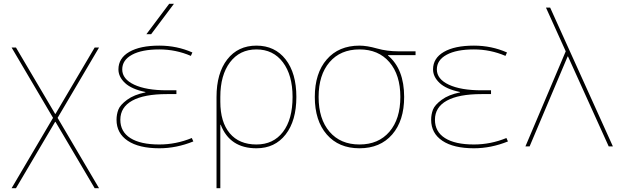

<svg xmlns="http://www.w3.org/2000/svg" viewBox="-20 -770 3285 1010"><path d="M272 -129H270L64 220H41L259 -150L41 -520H64L270 -171H272L478 -520H501L283 -150L501 220H478Z M745 -284V-286Q672 -301 637.5 -333.5Q603 -366 603 -405Q603 -464 660 -497Q717 -530 818 -530Q911 -530 992 -494L984 -476Q905 -510 818 -510Q726 -510 674.5 -482Q623 -454 623 -405Q623 -354 686 -324.5Q749 -295 858 -295H908V-275H858Q738 -275 675.5 -240.5Q613 -206 613 -140Q613 -77 666 -43.5Q719 -10 818 -10Q906 -10 989 -44L997 -26Q908 10 818 10Q711 10 652 -29.5Q593 -69 593 -140Q593 -168 602.5 -193Q612 -218 648.5 -245Q685 -272 745 -284ZM775 -590H750L870 -750H895Z M1139 -260V-235Q1139 -128 1188.5 -69Q1238 -10 1329 -10Q1418 -10 1468.5 -76Q1519 -142 1519 -260Q1519 -375 1468 -442.5Q1417 -510 1329 -510Q1241 -510 1190 -442.5Q1139 -375 1139 -260ZM1329 10Q1189 10 1141 -114H1139V220H1119V-260Q1119 -385 1175.5 -457.5Q1232 -530 1329 -530Q1426 -530 1482.5 -457.5Q1539 -385 1539 -260Q1539 -135 1482.5 -62.5Q1426 10 1329 10Z M2021 -480V-478Q2106 -407 2106 -260Q2106 -135 2043 -62.5Q1980 10 1871 10Q1762 10 1699 -62.5Q1636 -135 1636 -260Q1636 -385 1699 -457.5Q1762 -530 1871 -530Q1910 -530 1963 -515Q2016 -500 2076 -500H2166V-480ZM1713.5 -77Q1771 -10 1871 -10Q1971 -10 2028.5 -77Q2086 -144 2086 -260Q2086 -376 2028.5 -443Q1971 -510 1871 -510Q1771 -510 1713.5 -443Q1656 -376 1656 -260Q1656 -144 1713.5 -77Z M2400 -284V-286Q2327 -301 2292.5 -333.5Q2258 -366 2258 -405Q2258 -464 2315 -497Q2372 -530 2473 -530Q2566 -530 2647 -494L2639 -476Q2560 -510 2473 -510Q2381 -510 2329.5 -482Q2278 -454 2278 -405Q2278 -354 2341 -324.5Q2404 -295 2513 -295H2563V-275H2513Q2393 -275 2330.5 -240.5Q2268 -206 2268 -140Q2268 -77 2321 -43.5Q2374 -10 2473 -10Q2561 -10 2644 -44L2652 -26Q2563 10 2473 10Q2366 10 2307 -29.5Q2248 -69 2248 -140Q2248 -168 2257.5 -193Q2267 -218 2303.5 -245Q2340 -272 2400 -284Z M2966 -473 2766 0H2744L2956 -500L2852 -730H2874L3204 0H3182L2968 -473Z"/></svg>

Font: Mplus 1p Thin
Style: Regular
Weight: 250
Version: Version 1.061